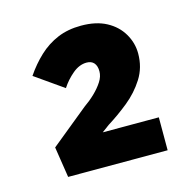

<svg xmlns="http://www.w3.org/2000/svg" viewBox="-67 -860 498 507"><g transform="rotate(-15 182.0 -606.5)"><path d="M60 -418 47 -502 150 -586Q166 -597 180 -610.5Q194 -624 203 -638Q212 -652 212 -666Q212 -681 205 -689Q198 -697 185 -697Q165 -697 146.5 -681.5Q128 -666 115 -646L38 -700Q57 -728 80 -749.5Q103 -771 131.5 -783Q160 -795 196 -795Q237 -795 265 -780Q293 -765 308 -739.5Q323 -714 323 -685Q323 -647 304 -617Q285 -587 256.5 -564Q228 -541 199 -523L145 -483L147 -508H332V-418Z"/></g></svg>

Font: Lexend Giga
Style: Bold
Weight: 700
Version: Version 1.007